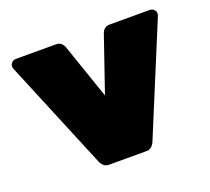

<svg xmlns="http://www.w3.org/2000/svg" viewBox="-95 -640 832 759"><g transform="rotate(-20 321.0 -260.0)"><path d="M401 0H241Q220 0 208 -25L16 -488Q15 -491 15 -498Q15 -505 22 -512Q29 -519 39 -519H208Q232 -519 241 -495L321 -263L401 -496Q410 -520 434 -520H603Q613 -520 620 -513Q627 -506 627 -499Q627 -492 626 -489L434 -25Q422 0 401 0Z"/></g></svg>

Font: Rubik One
Style: Regular
Weight: 400
Designer: Hubert and Fischer with Elvire Volk Leonovitch
Foundry: Hubert and Fischer with Elvire Volk Leonovitch
Version: Version 1.001